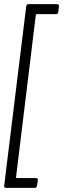

<svg xmlns="http://www.w3.org/2000/svg" viewBox="-28 -788 331 922"><path d="M-8 104 98 -758Q100 -768 109 -768H247Q251 -768 253.5 -765Q256 -762 255 -758L252 -730Q250 -720 241 -720H149Q147 -720 145.5 -719Q144 -718 144 -716L49 63Q48 64 49 65.5Q50 67 52 67H145Q154 67 154 77L150 104Q148 114 139 114H1Q-4 114 -6.5 111Q-9 108 -8 104Z"/></svg>

Font: Barlow Condensed Light
Style: Italic
Weight: 300
Width: 3
Italic angle: -7°
Designer: Jeremy Tribby
Foundry: Tribby Type
Version: Version 1.408